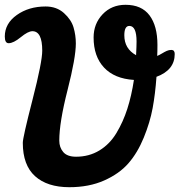

<svg xmlns="http://www.w3.org/2000/svg" viewBox="-20 -777 748 800"><path d="M636 -590Q636 -559 635 -544Q643 -547 654.5 -554Q666 -561 675 -565Q684 -569 694 -569Q708 -569 708 -552Q708 -485 632 -457Q627 -386 616 -326.5Q605 -267 579 -203.5Q553 -140 515 -96.5Q477 -53 414 -25Q351 3 269 3Q177 3 126 -43Q75 -89 75 -182Q75 -204 115.5 -361.5Q156 -519 156 -566Q156 -647 115 -647Q97 -647 66.5 -622Q36 -597 16 -597Q0 -597 0 -625Q0 -679 50 -714.5Q100 -750 170 -750Q216 -750 246.5 -722.5Q277 -695 286.5 -662.5Q296 -630 296 -596Q296 -537 261.5 -402Q227 -267 227 -191Q227 -163 243.5 -143.5Q260 -124 297 -124Q351 -124 394 -150Q437 -176 465 -222.5Q493 -269 510.5 -323.5Q528 -378 538 -444Q457 -449 413.5 -495.5Q370 -542 370 -621Q370 -678 407.5 -717.5Q445 -757 503 -757Q570 -757 603 -713Q636 -669 636 -590ZM549 -604Q549 -669 519 -669Q498 -669 498 -630Q498 -574 547 -547Q549 -585 549 -604Z"/></svg>

Font: LeckerliOne
Style: Regular
Weight: 400
Designer: Gesine Todt
Foundry: Gesine Todt
Version: Version 1.000